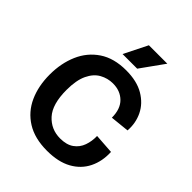

<svg xmlns="http://www.w3.org/2000/svg" viewBox="-202 -806 928 928"><g transform="rotate(45 262.0 -341.5)"><path d="M281 13Q197 13 141 -22Q85 -57 57.5 -118Q30 -179 30 -257Q30 -334 57 -396.5Q84 -459 139 -496Q194 -533 277 -533Q351 -533 399 -504.5Q447 -476 469 -430.5Q491 -385 487 -332L390 -322Q390 -381 358.5 -412Q327 -443 277 -443Q241 -443 209.5 -425.5Q178 -408 159 -368Q140 -328 140 -262Q140 -164 181 -119Q222 -74 284 -74Q328 -74 354.5 -93Q381 -112 392 -143Q403 -174 402 -209L504 -202Q507 -141 483 -92Q459 -43 408.5 -15Q358 13 281 13ZM309 -576H209L269 -696H395Z"/></g></svg>

Font: Bricolage Grotesque 96pt Medium
Style: Regular
Weight: 500
Designer: Mathieu Triay
Foundry: Atelier Triay
Version: Version 1.001; ttfautohint (v1.8.4.7-5d5b);gftools[0.9.33.de